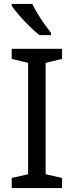

<svg xmlns="http://www.w3.org/2000/svg" viewBox="-20 -964 379 984"><path d="M298 0H40V-52L124 -71V-642L40 -662V-714H298V-662L214 -642V-71L298 -52ZM145 -944Q156 -922 172.5 -894.5Q189 -867 207.5 -841Q226 -815 241 -796V-784H182Q159 -802 130 -830.5Q101 -859 76.5 -887.5Q52 -916 40 -934V-944Z"/></svg>

Font: Noto Sans Tifinagh Hawad
Style: Regular
Weight: 400
Designer: JamraPatel
Foundry: JamraPatel LLC
Version: Version 2.006; ttfautohint (v1.8.4.7-5d5b)